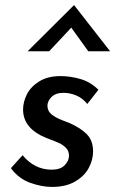

<svg xmlns="http://www.w3.org/2000/svg" viewBox="-20 -728 454 757"><path d="M23 -65 69 -116Q116 -59 184 -59Q218 -59 235 -76.5Q252 -94 252 -114Q252 -133 240 -145Q228 -157 214 -163.5Q200 -170 163 -184Q71 -221 71 -296Q71 -326 86 -356Q101 -386 134.5 -407Q168 -428 219 -428Q257 -428 297 -416.5Q337 -405 368 -374L324 -318Q306 -341 281 -351.5Q256 -362 230 -362Q200 -362 183.5 -346Q167 -330 167 -310Q168 -288 185 -275.5Q202 -263 224 -254.5Q246 -246 254 -243Q299 -223 323 -198Q347 -173 347 -131Q347 -98 330 -66Q313 -34 276.5 -12.5Q240 9 185 9Q144 9 98.5 -7.5Q53 -24 23 -65ZM328 -526 261 -619 174 -526H89L272 -708L414 -526Z"/></svg>

Font: Josefin Sans
Style: Italic
Weight: 400
Italic angle: -7°
Designer: Santiago Orozco
Foundry: Typemade
Version: Version 2.000